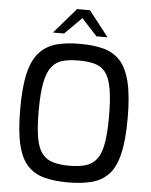

<svg xmlns="http://www.w3.org/2000/svg" viewBox="-61 -978 812 1034"><g transform="rotate(5 345.0 -461.0)"><path d="M345 6Q273 6 218.5 -8Q164 -22 127.5 -60Q91 -98 73 -172Q55 -246 55 -366Q55 -486 73 -560.5Q91 -635 128 -674.5Q165 -714 219 -728.5Q273 -743 345 -743Q419 -743 473.5 -728.5Q528 -714 564 -674.5Q600 -635 618 -560.5Q636 -486 636 -366Q636 -246 618 -172Q600 -98 563.5 -60Q527 -22 472.5 -8Q418 6 345 6ZM345 -84Q397 -84 433.5 -95Q470 -106 492.5 -135.5Q515 -165 525 -220.5Q535 -276 535 -366Q535 -461 524.5 -518Q514 -575 492 -604Q470 -633 433.5 -643Q397 -653 345 -653Q296 -653 260 -643Q224 -633 201 -604Q178 -575 166.5 -518Q155 -461 155 -366Q155 -276 164.5 -220.5Q174 -165 196.5 -135.5Q219 -106 255.5 -95Q292 -84 345 -84ZM195 -791 313 -928H383L490 -791H430L346 -882L255 -791Z"/></g></svg>

Font: Exo Thin Medium
Style: Regular
Weight: 500
Version: Version 2.000